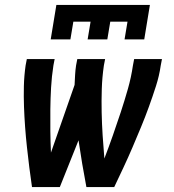

<svg xmlns="http://www.w3.org/2000/svg" viewBox="-20 -760 707 780"><path d="M223 0H110Q104 -40 99 -80.5Q94 -121 89.5 -162Q85 -203 82 -244Q79 -285 77.5 -326.5Q76 -368 77 -410Q78 -452 84 -494L89 -520H202L197 -494Q190 -449 187.5 -404.5Q185 -360 184.5 -316Q184 -272 184.5 -228Q185 -184 187 -140L283 -415Q284 -434 285 -454Q286 -474 289 -494L294 -520H407L402 -494Q395 -446 393.5 -398.5Q392 -351 393 -303.5Q394 -256 397 -209.5Q400 -163 404 -116Q422 -163 438.5 -210Q455 -257 470.5 -304Q486 -351 499.5 -398.5Q513 -446 520 -494L525 -520H638L633 -494Q627 -452 613.5 -410Q600 -368 585 -326.5Q570 -285 553 -244Q536 -203 518.5 -162Q501 -121 482 -80.5Q463 -40 444 0H331Q322 -47 314 -94.5Q306 -142 299 -190ZM186 -600 209 -740H589L566 -600H486L498 -672H428L416 -600H336L348 -672H278L266 -600Z"/></svg>

Font: Iosevka Custom
Style: Bold Italic
Weight: 700
Italic angle: -9°
Designer: Belleve Invis
Foundry: Belleve Invis
Version: Version 30.3.1; ttfautohint (v1.8.3)